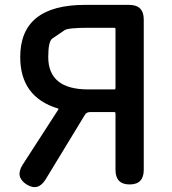

<svg xmlns="http://www.w3.org/2000/svg" viewBox="-20 -757 707 788"><path d="M89 0Q41 -31 73 -81L219 -307Q222 -311 217 -312Q63 -359 63 -523Q63 -737 329 -737H510Q570 -737 570 -677V-60Q570 0 512 0Q454 0 454 -60V-292Q454 -297 449 -297H349Q335 -297 328 -285L168 -22Q137 30 89 0ZM342 -390H449Q454 -390 454 -395V-638Q454 -643 449 -643H342Q259 -643 245 -633Q220 -616 195 -599Q178 -588 178 -523Q178 -390 342 -390Z"/></svg>

Font: Resource Han Rounded CN Medium
Style: Regular
Weight: 500
Designer: Cyano Hao (round all glyphs); Ryoko NISHIZUKA 西塚涼子 (kana, bopomofo & ideographs); Paul D. Hunt (Latin, Greek & Cyrillic)
Foundry: Cyano Hao
Version: 0.990